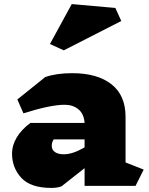

<svg xmlns="http://www.w3.org/2000/svg" viewBox="-20 -912 731 942"><path d="M645 0H395V-87L282 2Q262 10 232 10Q130 10 84.5 -39.5Q39 -89 39 -159Q39 -199 62 -237.5Q85 -276 129 -309H395Q392 -353 365 -375.5Q338 -398 297 -398Q228 -398 95 -356L65 -424L202 -534Q257 -553 334 -553Q458 -553 527 -498.5Q596 -444 596 -339V-115L685 -80ZM395 -189V-228H243Q238 -219 236 -212.5Q234 -206 234 -196Q234 -177 249.5 -166Q265 -155 294 -155H293Q337 -155 395 -189ZM575 -809 293 -665 225 -696 332 -892 546 -873Z"/></svg>

Font: Inknut Antiqua Black
Style: Regular
Weight: 900
Designer: Claus Eggers Sørensen
Foundry: Claus Eggers Sørensen
Version: Version 1.003; ttfautohint (v1.8.2) -l 8 -r 50 -G 200 -x 14 